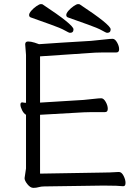

<svg xmlns="http://www.w3.org/2000/svg" viewBox="-20 -900 678 930"><path d="M472 -64Q510 -64 555 -67H556Q569 -67 578.5 -48.5Q588 -30 588 -14Q588 2 577 2H576Q552 -1 489 -1H473L195 3Q179 3 167.5 6.5Q156 10 141.5 10Q127 10 113 -7.5Q99 -25 99 -37L106 -84V-344Q95 -350 87 -366Q79 -382 79 -393Q79 -404 87 -404H89Q97 -402 106 -402V-634L102 -685Q102 -699 116 -699Q130 -699 147.5 -693.5Q165 -688 169 -686Q265 -693 420 -702L440 -704Q463 -706 488.5 -709Q514 -712 525.5 -712Q537 -712 547 -694.5Q557 -677 557 -661.5Q557 -646 544 -646H482Q455 -646 441 -645L174 -627V-403L385 -416Q408 -418 433.5 -421Q459 -424 470.5 -424Q482 -424 492 -406.5Q502 -389 502 -373Q502 -357 489 -357H426Q400 -357 386 -356L174 -344V-59ZM516 -758Q516 -741 499 -741Q494 -741 474 -752.5Q454 -764 406 -781Q358 -798 308 -816Q301 -819 301 -827.5Q301 -836 312 -848.5Q323 -861 337 -870.5Q351 -880 357.5 -880Q364 -880 366 -879Q516 -780 516 -758ZM336 -758Q336 -741 319 -741Q314 -741 294 -752.5Q274 -764 226 -781Q178 -798 128 -816Q121 -819 121 -827.5Q121 -836 132 -848.5Q143 -861 157 -870.5Q171 -880 177.5 -880Q184 -880 186 -879Q336 -780 336 -758Z"/></svg>

Font: QiushuiShotai Bright
Style: Regular
Weight: 400
Designer: Christian Thalmann (Catharsis Fonts)
Version: Version 1.250;